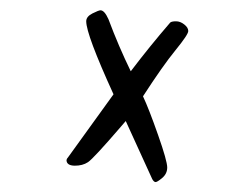

<svg xmlns="http://www.w3.org/2000/svg" viewBox="-20 -441 473 375"><path d="M176.3 -420.9C174 -420.9 168.8 -418.9 160.6 -414.8C152.5 -410.7 148.4 -405.6 148.4 -399.4C148.4 -382.2 166.2 -334.6 201.7 -256.8L113.3 -134.3C111.3 -132.3 110.2 -130.2 109.9 -127.9C110.2 -121.1 115.5 -117.6 125.7 -117.4C136 -117.3 144.7 -119.5 151.9 -124.3C159 -129 180.5 -152.2 216.3 -193.8L225.6 -204.6L277.3 -91.3C279.3 -87.7 281.3 -85.8 283.4 -85.4C285.6 -85.1 290 -87.7 296.6 -93.3C303.3 -98.8 306.6 -105.7 306.6 -114C306.6 -122.3 300.7 -143.4 288.8 -177.2C276.9 -211.1 267.1 -236.3 259.3 -252.9C285 -292.6 306.2 -322.7 322.8 -343C339.4 -363.4 347.7 -375.8 347.7 -380.4C347.7 -384.9 345.1 -389.2 339.8 -393.3C334.6 -397.4 329.3 -399.4 323.7 -399.4C318.2 -399.4 314.5 -398.6 312.5 -397C285.5 -365.7 259.8 -334 235.4 -301.8C219.7 -334 205.2 -367.8 191.9 -403.3C186.7 -415 181.5 -420.9 176.3 -420.9Z"/></svg>

Font: Kristi
Style: Medium
Weight: 400
Italic angle: -15°
Version: Version 1.003